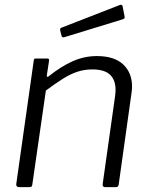

<svg xmlns="http://www.w3.org/2000/svg" viewBox="-20 -771 621 791"><path d="M58 0Q52 0 49 -4Q46 -8 47 -13L119 -521Q120 -527 121.5 -528.5Q123 -530 128 -530H174Q179 -530 181 -528Q183 -526 182 -520L173 -461Q172 -450 181 -457Q231 -497 279 -518.5Q327 -540 379 -540Q451 -540 487.5 -505.5Q524 -471 524 -415Q524 -409 523.5 -402.5Q523 -396 522 -389L469 -11Q468 -5 465.5 -2.5Q463 0 456 0H413Q407 0 404.5 -4Q402 -8 403 -13L454 -374Q455 -381 455.5 -388Q456 -395 456 -401Q456 -442 433 -463.5Q410 -485 360 -485Q328 -485 299 -475.5Q270 -466 239 -446.5Q208 -427 169 -398L113 -10Q112 -4 109.5 -2Q107 0 100 0H58ZM485 -745 493 -705Q494 -700 493 -696.5Q492 -693 484 -691L246 -618Q240 -616 236.5 -618.5Q233 -621 233 -626L228 -645Q227 -655 231 -656L475 -751Q478 -752 481.5 -750.5Q485 -749 485 -745Z"/></svg>

Font: Libre Franklin Thin Light
Style: Italic
Weight: 300
Italic angle: -8°
Version: Version 3.000